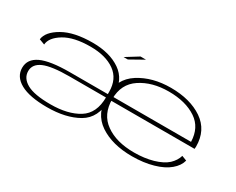

<svg xmlns="http://www.w3.org/2000/svg" viewBox="-91 -1062 1786 1450"><g transform="rotate(30 802.0 -337.5)"><path d="M771 -276V-332Q771 -460.5 677.8 -525Q584.5 -589.5 435.5 -589.5Q273.5 -589.5 178.5 -535Q83.5 -480.5 75 -412L123 -394Q127.5 -456 209.5 -505.8Q291.5 -555.5 436 -555.5Q568.5 -555.5 647.8 -499Q727 -442.5 727 -330.5V-285.5L732 -276ZM377.5 5.5Q542 5.5 648.8 -56.2Q755.5 -118 758 -273.5L727.5 -283.5Q727.5 -142.5 634 -84.5Q540.5 -26.5 389.5 -26.5Q247.5 -26.5 183.2 -62.8Q119 -99 119 -160.5Q119 -222 187.2 -251.5Q255.5 -281 411 -281Q539 -281 730.5 -281V-310Q535.5 -310 397 -310Q225 -310 146 -273Q67 -236 67 -159.5Q67 -82 146 -38.2Q225 5.5 377.5 5.5ZM1118.5 5.5V-27Q962.5 -27 869 -94.5Q774.5 -160.5 774.5 -295Q774.5 -426 873.5 -491.5Q973 -557.5 1117.5 -557.5Q1265.5 -557.5 1359 -494.5Q1448 -434.5 1451.5 -312H766V-279.5H1501Q1502.5 -290 1502.5 -300Q1502.5 -442.5 1394 -516.5Q1285 -590 1117 -590Q956 -590 841.5 -517Q726.5 -443.5 726.5 -296Q726.5 -142.5 836.5 -68Q946 5.5 1118.5 5.5ZM1118.5 -27V5.5Q1219.5 5.5 1301 -18Q1382.5 -41 1430.5 -82Q1478 -122 1490.5 -171L1447.5 -187.5Q1435 -143 1396 -106Q1355.5 -69.5 1281.5 -48Q1207.5 -27 1118.5 -27ZM690 -612H727L847 -679.5H799Z"/></g></svg>

Font: Anybody ExtraExpanded ExtraLight
Style: Regular
Weight: 250
Width: 8
Version: Version 1.113;gftools[0.9.25]